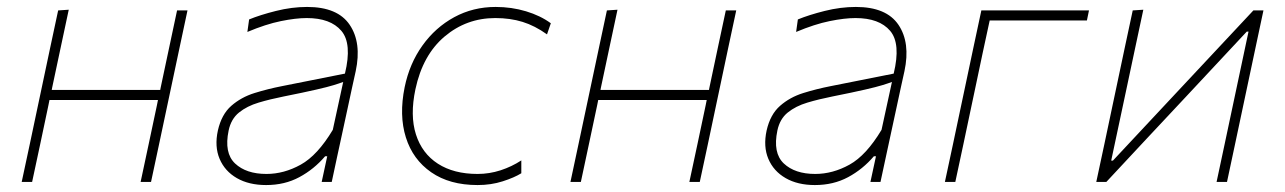

<svg xmlns="http://www.w3.org/2000/svg" viewBox="-20 -524 3702 553"><path d="M42.5 0Q54.5 -56.5 65.8 -108.8Q77 -161 89.5 -221L100 -270.5Q113 -332 124.2 -385Q135.5 -438 147.5 -494L178 -496Q166 -439.5 154.5 -385.8Q143 -332 130 -270.5L129 -265H441.5L442.5 -270.5Q455.5 -332 466.8 -385Q478 -438 490 -494H520Q508 -438 496.8 -385Q485.5 -332 472.5 -270.5L462 -221Q449.5 -161 438.2 -108.8Q427 -56.5 415 0H385Q397 -56.5 408.2 -108.8Q419.5 -161 432 -221L435 -236H122.5L119.5 -221Q107 -161 95.8 -108.8Q84.5 -56.5 72.5 0Z M746.5 9Q697 9 662.2 -11Q627.5 -31 612.5 -66.5Q597.5 -102 607.5 -148Q618 -194.5 646.2 -219.2Q674.5 -244 713 -256Q751.5 -268 792.5 -276L973.5 -312Q994.5 -398.5 963.2 -435.2Q932 -472 863.5 -472Q832 -472 789 -463.2Q746 -454.5 692.5 -432L697.5 -468Q729 -481 774.8 -492.5Q820.5 -504 864.5 -504Q952.5 -504 987.2 -452.5Q1022 -401 1004.5 -319Q1000 -298 994 -271.5Q988 -245 981 -211L965 -137Q958.5 -107 951.2 -73.5Q944 -40 935.5 0H906.5L922.5 -74H916.5Q884.5 -36.5 842.2 -13.8Q800 9 746.5 9ZM747.5 -23Q798 -23 846.2 -49.8Q894.5 -76.5 938.5 -150L968.5 -288Q958 -284 941 -278.8Q924 -273.5 890.2 -265.8Q856.5 -258 796.5 -246Q758.5 -238.5 725 -228.5Q691.5 -218.5 668.5 -200Q645.5 -181.5 638.5 -148Q625 -83.5 657 -53.2Q689 -23 747.5 -23Z M1355.5 9Q1275 9 1222 -27.8Q1169 -64.5 1149 -128.2Q1129 -192 1145.5 -273Q1159.5 -341 1196.8 -393Q1234 -445 1288.2 -474.5Q1342.5 -504 1407.5 -504Q1453.5 -504 1495 -491.5Q1536.5 -479 1566.5 -457L1555.5 -425Q1520.5 -450 1485 -461Q1449.5 -472 1406.5 -472Q1323.5 -472 1260.5 -418.8Q1197.5 -365.5 1176.5 -267Q1160.5 -191.5 1178 -136.8Q1195.5 -82 1241.2 -52.5Q1287 -23 1355.5 -23Q1389.5 -23 1421.8 -33.5Q1454 -44 1481.5 -62V-25Q1461.5 -12.5 1428 -1.8Q1394.5 9 1355.5 9Z M1623 0Q1635 -56.5 1646.2 -108.8Q1657.5 -161 1670 -221L1680.5 -270.5Q1693.5 -332 1704.8 -385Q1716 -438 1728 -494L1758.5 -496Q1746.5 -439.5 1735 -385.8Q1723.5 -332 1710.5 -270.5L1709.5 -265H2022L2023 -270.5Q2036 -332 2047.2 -385Q2058.5 -438 2070.5 -494H2100.5Q2088.5 -438 2077.2 -385Q2066 -332 2053 -270.5L2042.5 -221Q2030 -161 2018.8 -108.8Q2007.5 -56.5 1995.5 0H1965.5Q1977.5 -56.5 1988.8 -108.8Q2000 -161 2012.5 -221L2015.5 -236H1703L1700 -221Q1687.5 -161 1676.2 -108.8Q1665 -56.5 1653 0Z M2327 9Q2277.5 9 2242.8 -11Q2208 -31 2193 -66.5Q2178 -102 2188 -148Q2198.5 -194.5 2226.8 -219.2Q2255 -244 2293.5 -256Q2332 -268 2373 -276L2554 -312Q2575 -398.5 2543.8 -435.2Q2512.5 -472 2444 -472Q2412.5 -472 2369.5 -463.2Q2326.5 -454.5 2273 -432L2278 -468Q2309.5 -481 2355.2 -492.5Q2401 -504 2445 -504Q2533 -504 2567.8 -452.5Q2602.5 -401 2585 -319Q2580.5 -298 2574.5 -271.5Q2568.5 -245 2561.5 -211L2545.5 -137Q2539 -107 2531.8 -73.5Q2524.5 -40 2516 0H2487L2503 -74H2497Q2465 -36.5 2422.8 -13.8Q2380.5 9 2327 9ZM2328 -23Q2378.5 -23 2426.8 -49.8Q2475 -76.5 2519 -150L2549 -288Q2538.5 -284 2521.5 -278.8Q2504.5 -273.5 2470.8 -265.8Q2437 -258 2377 -246Q2339 -238.5 2305.5 -228.5Q2272 -218.5 2249 -200Q2226 -181.5 2219 -148Q2205.5 -83.5 2237.5 -53.2Q2269.5 -23 2328 -23Z M2701.5 0Q2713.5 -56.5 2724.8 -108.8Q2736 -161 2748.5 -221L2759 -270.5Q2772 -332 2783.2 -385Q2794.5 -438 2806.5 -494H3116.5L3110.5 -465H2830.5Q2820 -416.5 2810.2 -371Q2800.5 -325.5 2789 -270.5L2778.5 -221Q2766 -161 2754.8 -108.8Q2743.5 -56.5 2731.5 0Z M3137.5 0Q3149.5 -56.5 3160.8 -108.8Q3172 -161 3184.5 -221L3195 -270.5Q3208 -332 3219.2 -385Q3230.5 -438 3242.5 -494L3273 -496Q3261 -439.5 3249.5 -385.8Q3238 -332 3225 -270.5L3180.5 -61.5H3185.5L3365 -253.5Q3420 -312.5 3477 -373.2Q3534 -434 3590 -494H3619Q3607 -438 3595.8 -385Q3584.5 -332 3571.5 -270.5L3561 -221Q3548.5 -161 3537.2 -108.8Q3526 -56.5 3514 0H3484Q3496 -56.5 3507.2 -108.8Q3518.5 -161 3531 -221L3576 -433H3571L3394.5 -244Q3338.5 -184.5 3281 -122.8Q3223.5 -61 3166.5 0Z"/></svg>

Font: Commissioner Thin
Style: Italic
Weight: 100
Italic angle: -12°
Designer: Kostas Bartsokas
Foundry: Kostas Bartsokas
Version: Version 1.000; ttfautohint (v1.8.3)